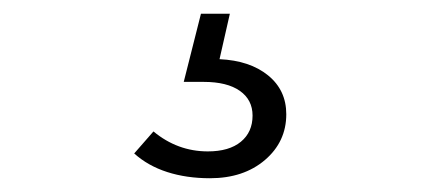

<svg xmlns="http://www.w3.org/2000/svg" viewBox="-20 -20 640 279"><path d="M285 239Q251 239 223 230Q195 221 175 203L203 171Q238 200 282 200Q313 200 330 186Q347 172 347 148Q347 125 328.5 112Q310 99 276 99H247L272 0H314L299 66Q343 68 369.5 89.5Q396 111 396 146Q396 186 365 212.5Q334 239 285 239Z"/></svg>

Font: Red Hat Text
Style: Regular
Weight: 400
Designer: Pentagram, MCKL
Foundry: MCKL
Version: Version 1.030